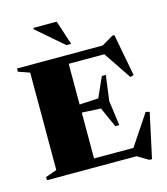

<svg xmlns="http://www.w3.org/2000/svg" viewBox="-136 -1023 1019 1170"><g transform="rotate(-15 373.5 -438.0)"><path d="M537.5 -527 516.5 -368 537.5 -210.5H512.5L456 -337L279.5 -346V-391L456 -401L512.5 -527ZM701 -482.5 679 -476 542 -679.5 619 -651H212V-705H565L638.5 -748H650.5ZM569 -30 713.5 -246.5 737.5 -240.5 676.5 41.5H660L590 0H212V-54H633.5ZM25 0V-20L96 -45.5V-660L25 -684.5V-705H336.5V0ZM382.5 -764.5H352.5L185.5 -909V-918H332.5Z"/></g></svg>

Font: Newsreader 60pt ExtraBold
Style: Regular
Weight: 800
Designer: Hugues Gentile
Foundry: Production Type
Version: Version 1.003